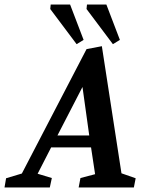

<svg xmlns="http://www.w3.org/2000/svg" viewBox="-76 -832 652 852"><path d="M-56 0 -49 -41 21 -62 308 -614 376 -627 463 -63 526 -41 518 0H273L281 -42L346 -59L328 -178H151L91 -61L154 -42L145 0ZM179 -231H320L290 -446ZM425 -636 308 -792 310 -812H396L456 -655ZM264 -636 147 -792 149 -812H235L295 -655Z"/></svg>

Font: Manuale SemiBold
Style: Italic
Weight: 600
Italic angle: -11°
Designer: Eduardo Tunni / Pablo Cosgaya
Foundry: Eduardo Tunni / Pablo Cosgaya
Version: Version 1.002